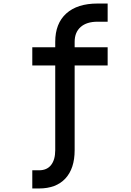

<svg xmlns="http://www.w3.org/2000/svg" viewBox="-20 -868 740 1088"><path d="M590 -848V-745H533Q471 -745 437 -715Q403 -685 403 -631V-600H590V-497H403V-17Q403 87 350.5 143.5Q298 200 201 200H163V97H201Q246 97 269.5 67Q293 37 293 -17V-497H163V-600H293V-631Q293 -735 355.5 -791.5Q418 -848 533 -848Z"/></svg>

Font: Martian Mono
Style: Regular
Weight: 400
Monospace: yes
Designer: Roman Shamin
Foundry: Evil Martians
Version: Version 1.000; ttfautohint (v1.8.4.7-5d5b)